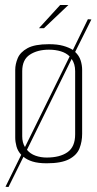

<svg xmlns="http://www.w3.org/2000/svg" viewBox="-20 -650 388 769"><path d="M14 99 2 98 65 -30Q51 -45 46 -63.5Q41 -82 41 -99V-370Q41 -393 51 -417Q61 -441 90 -457Q119 -473 176 -473Q210 -473 233 -466.5Q256 -460 272 -450L332 -573L346 -572L281 -442Q297 -427 303 -408Q309 -389 309 -370V-114Q309 -83 298.5 -56Q288 -29 257 -12.5Q226 4 167 4Q133 4 110.5 -3Q88 -10 74 -22ZM69 -104Q69 -79 80 -61L259 -424Q245 -438 223.5 -444.5Q202 -451 176 -451Q130 -451 99.5 -431Q69 -411 69 -365ZM167 -19Q220 -19 250.5 -40.5Q281 -62 281 -112V-365Q281 -394 267 -414L88 -50Q101 -34 122 -26.5Q143 -19 167 -19ZM136 -537 221 -630H254L156 -537Z"/></svg>

Font: Smooch Sans ExtraLight
Style: Regular
Weight: 200
Designer: Robert E. Leuschke
Foundry: Robert E. Leuschke
Version: Version 1.010; ttfautohint (v1.8.3)